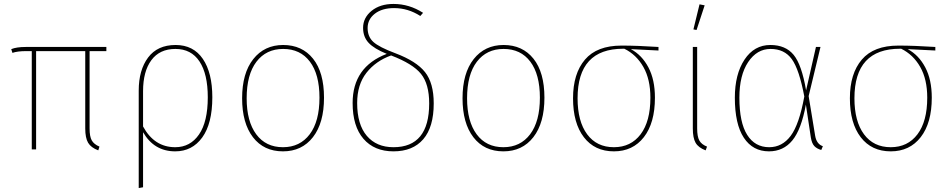

<svg xmlns="http://www.w3.org/2000/svg" viewBox="-20 -757 4821 973"><path d="M434 -498V-106Q434 -65 445 -45.5Q456 -26 484 -14L478 5Q441 -9 426.5 -33.5Q412 -58 412 -106V-498H163V0H141V-498H113Q68 -498 43 -489L37 -508Q64 -519 110 -519H519V-498Z M868 -11Q944 -11 988.5 -75.5Q1033 -140 1033 -264Q1033 -382 991 -445.5Q949 -509 869 -509Q789 -509 747 -452Q705 -395 705 -295V-116Q762 -11 868 -11ZM870 -529Q960 -529 1008 -458.5Q1056 -388 1056 -264Q1056 -131 1005 -60.5Q954 10 868 10Q761 10 705 -87V192L683 196V-298Q683 -402 730.5 -465.5Q778 -529 870 -529Z M1415 -509Q1329 -509 1279.5 -444Q1230 -379 1230 -259Q1230 -142 1278.5 -76.5Q1327 -11 1414 -11Q1500 -11 1549.5 -76.5Q1599 -142 1599 -262Q1599 -380 1550.5 -444.5Q1502 -509 1415 -509ZM1415 -529Q1511 -529 1566.5 -459.5Q1622 -390 1622 -262Q1622 -134 1566 -62Q1510 10 1414 10Q1317 10 1262 -61.5Q1207 -133 1207 -259Q1207 -386 1263.5 -457.5Q1320 -529 1415 -529Z M1974 -11Q2155 -11 2155 -233Q2155 -331 2113.5 -382.5Q2072 -434 1962 -476Q1884 -448 1837 -388Q1790 -328 1790 -235Q1790 -126 1839 -68.5Q1888 -11 1974 -11ZM1984 -487Q2090 -447 2134 -391.5Q2178 -336 2178 -233Q2178 -113 2125 -51.5Q2072 10 1974 10Q1877 10 1822 -53.5Q1767 -117 1767 -235Q1767 -418 1940 -484Q1876 -510 1848 -540Q1820 -570 1820 -616Q1820 -667 1863 -702Q1906 -737 1974 -737Q2054 -737 2124 -692L2110 -676Q2048 -716 1977 -716Q1916 -716 1879.5 -687.5Q1843 -659 1843 -615Q1843 -571 1872 -544.5Q1901 -518 1984 -487Z M2532 -509Q2446 -509 2396.5 -444Q2347 -379 2347 -259Q2347 -142 2395.5 -76.5Q2444 -11 2531 -11Q2617 -11 2666.5 -76.5Q2716 -142 2716 -262Q2716 -380 2667.5 -444.5Q2619 -509 2532 -509ZM2532 -529Q2628 -529 2683.5 -459.5Q2739 -390 2739 -262Q2739 -134 2683 -62Q2627 10 2531 10Q2434 10 2379 -61.5Q2324 -133 2324 -259Q2324 -386 2380.5 -457.5Q2437 -529 2532 -529Z M3276 -262Q3276 -355 3240.5 -417.5Q3205 -480 3144 -510H3141H3138Q2907 -510 2907 -259Q2907 -142 2955.5 -76.5Q3004 -11 3091 -11Q3177 -11 3226.5 -76.5Q3276 -142 3276 -262ZM3317 -501 3177 -508Q3233 -478 3266 -415.5Q3299 -353 3299 -262Q3299 -134 3243 -62Q3187 10 3091 10Q2994 10 2939 -61.5Q2884 -133 2884 -259Q2884 -384 2944.5 -455Q3005 -526 3130 -526Q3210 -526 3317 -519Z M3513 -519V-106Q3513 -65 3524 -45Q3535 -25 3563 -14L3556 5Q3519 -9 3505 -33.5Q3491 -58 3491 -106V-519ZM3551 -730 3510 -605 3494 -608 3525 -735Z M3885 -509Q3816 -509 3771.5 -442.5Q3727 -376 3727 -262Q3727 -136 3766.5 -73.5Q3806 -11 3878 -11Q3944 -11 3987 -68.5Q4030 -126 4056 -268Q4030 -406 3992.5 -457.5Q3955 -509 3885 -509ZM3884 -529Q3961 -529 4002 -479Q4043 -429 4065 -299L4115 -519H4138L4078 -270L4111 -69Q4118 -27 4150 -16L4142 3Q4120 -3 4107 -16.5Q4094 -30 4089 -61L4064 -227Q4041 -101 3995.5 -45.5Q3950 10 3877 10Q3795 10 3749.5 -59Q3704 -128 3704 -262Q3704 -381 3753 -455Q3802 -529 3884 -529Z M4679 -262Q4679 -355 4643.5 -417.5Q4608 -480 4547 -510H4544H4541Q4310 -510 4310 -259Q4310 -142 4358.5 -76.5Q4407 -11 4494 -11Q4580 -11 4629.5 -76.5Q4679 -142 4679 -262ZM4720 -501 4580 -508Q4636 -478 4669 -415.5Q4702 -353 4702 -262Q4702 -134 4646 -62Q4590 10 4494 10Q4397 10 4342 -61.5Q4287 -133 4287 -259Q4287 -384 4347.5 -455Q4408 -526 4533 -526Q4613 -526 4720 -519Z"/></svg>

Font: FiraSans
Style: Regular
Weight: 150
Designer: Carrois Corporate & Edenspiekermann AG
Foundry: Carrois Corporate GbR & Edenspiekermann AG
Version: Version 3.106;PS 003.106;hotconv 1.0.70;makeotf.lib2.5.58329